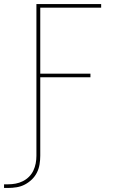

<svg xmlns="http://www.w3.org/2000/svg" viewBox="-72 -755 592 949"><path d="M-52 174V156H-32Q-13 156 5.5 152.5Q24 149 41 140.5Q58 132 71.5 118.5Q85 105 93 88Q101 71 104.5 52.5Q108 34 108 15V-735H428V-717H127V-391H375V-373H127V15Q127 36 123.5 57.5Q120 79 110.5 98Q101 117 85.5 132Q70 147 51 157Q32 167 10.5 170.5Q-11 174 -32 174Z"/></svg>

Font: Iosevka Curly Thin
Style: Regular
Weight: 100
Monospace: yes
Designer: Belleve Invis
Foundry: Belleve Invis
Version: Version 22.1.2; ttfautohint (v1.8.4)